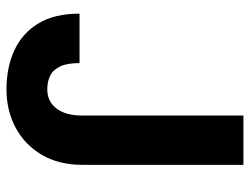

<svg xmlns="http://www.w3.org/2000/svg" viewBox="-108 -642 761 584"><g transform="rotate(90 272.0 -350.5)"><path d="M332 -710.9H481.9V-221.2Q481.9 -149.9 451.7 -98.1Q421.4 -46.4 369.4 -18.3Q317.4 9.8 252 9.8Q185.5 9.8 133.5 -14.2Q81.5 -38.1 51.8 -87.2Q22 -136.2 22 -212.4H172.4Q172.4 -175.3 182.4 -153.8Q192.4 -132.3 210.4 -123.3Q228.5 -114.3 252 -114.3Q289.1 -114.3 310.5 -142.3Q332 -170.4 332 -221.2Z"/></g></svg>

Font: Robert Sans Black
Style: Regular
Weight: 900
Designer: Christian Robertson (extended by Adam Twardoch)
Foundry: Google
Version: Version 12.135;April 2, 2019;FontCreator 11.5.0.2425 64-bit;